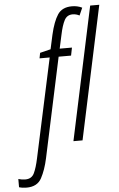

<svg xmlns="http://www.w3.org/2000/svg" viewBox="-189 -809 674 1092"><g transform="rotate(-5 147.5 -262.5)"><path d="M258 0 420 -760H368L206 0ZM42 84 164 -486H235L244 -531H174L191 -609Q202 -662 217 -690.5Q232 -719 264 -719Q284 -719 303 -709L322 -752Q296 -765 264 -765Q208 -765 182.5 -726.5Q157 -688 140 -614L122 -532L61 -517L55 -486H113L-9 80Q-20 132 -34.5 162.5Q-49 193 -85 193Q-106 193 -125 187V234Q-106 240 -82 240Q-21 240 3.5 194.5Q28 149 42 84Z"/></g></svg>

Font: Noto Sans Display Condensed Light
Style: Italic
Weight: 300
Width: 3
Designer: Monotype Design team
Foundry: Monotype Imaging Inc.
Version: 1.000